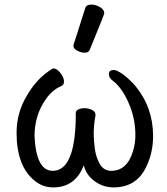

<svg xmlns="http://www.w3.org/2000/svg" viewBox="-20 -790 727 834"><path d="M473 24Q428 24 391 -3Q354 -30 344 -72Q307 24 211 24Q167 24 133 -3Q52 -66 52 -213Q52 -301 97 -375Q135 -441 189 -479Q208 -493 211 -493Q227 -493 242.5 -473Q258 -453 258 -436Q258 -422 248 -417Q209 -401 181 -362Q130 -291 130 -199Q137 -48 209 -48Q284 -48 303 -188Q309 -236 309 -281V-297Q309 -320 349 -320Q363 -320 379 -313Q395 -306 395 -290Q387 -246 387 -208Q387 -185 391.5 -147Q396 -109 413 -78.5Q430 -48 463 -48Q534 -48 559 -138Q568 -168 568 -203Q568 -267 546 -325Q515 -406 469 -440Q453 -452 453 -468Q453 -486 473 -486Q488 -486 513.5 -467.5Q539 -449 567 -418Q645 -324 645 -199Q645 -126 615 -65Q573 24 473 24ZM348 -561Q332 -561 315.5 -570Q299 -579 299 -590Q299 -598 301 -600L350 -754Q354 -770 377 -770Q396 -770 414.5 -759Q433 -748 433 -732Q433 -728 370 -574Q365 -561 348 -561Z"/></svg>

Font: LXGW WenKai Lite
Style: Bold
Weight: 700
Designer: LXGW / Fontworks Inc.
Foundry: LXGW / Fontworks Inc.
Version: Version 1.330;April 28, 2024